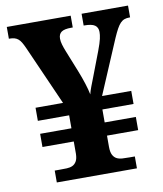

<svg xmlns="http://www.w3.org/2000/svg" viewBox="-81 -780 721 847"><g transform="rotate(-10 279.5 -357.0)"><path d="M105 0V-53.2H127.9Q144.5 -53.2 159.2 -53.7Q173.8 -54.2 184.8 -59.3Q195.8 -64.5 202.6 -76.2Q209.5 -87.9 210 -109.9V-165H69.8V-224.1H210V-282.2H69.8V-340.8H192.9L74.7 -607.9Q67.9 -623 61.8 -633.3Q55.7 -643.6 48.3 -649.7Q41 -655.8 31.7 -658.4Q22.5 -661.1 9.8 -661.1H6.8V-713.9H293V-661.1H285.6Q255.4 -661.1 242.2 -651.9Q229 -642.6 229 -622.1Q229 -609.9 233.2 -595.5Q237.3 -581.1 244.6 -563L282.7 -467.8Q295.4 -436 304.7 -406.7Q314 -377.4 317.9 -356.9Q320.8 -370.6 328.1 -389.6Q335.4 -408.7 343.8 -430.2L385.7 -540Q392.1 -557.1 396 -569.3Q399.9 -581.5 402.1 -591.1Q404.3 -600.6 405 -607.7Q405.8 -614.7 405.8 -621.1Q405.8 -641.6 391.8 -651.4Q377.9 -661.1 344.7 -661.1H341.8V-713.9H549.8V-661.1H546.9Q534.2 -661.1 524.4 -657.7Q514.6 -654.3 506.1 -645.5Q497.6 -636.7 489.3 -621.6Q481 -606.4 470.7 -583L367.7 -340.8H498.5V-282.2H358.9V-224.1H498.5V-165H358.9V-115.2Q358.9 -91.3 365.5 -78.6Q372.1 -65.9 383.1 -60.3Q394 -54.7 409.2 -54Q424.3 -53.2 440.9 -53.2H463.9V0Z"/></g></svg>

Font: Droid Serif
Style: Bold
Weight: 700
Designer: Monotype Design team
Foundry: Monotype Imaging Inc.
Version: Version 1.03